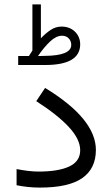

<svg xmlns="http://www.w3.org/2000/svg" viewBox="-20 -852 510 871"><path d="M111.3 -598.1Q115.7 -604.5 119.6 -611.1Q123.5 -617.7 127 -622.6V-832H165.5V-678.2Q186 -700.2 209.2 -715.8Q232.4 -731.4 258.8 -731.4Q296.4 -731.4 320.1 -708.3Q343.8 -685.1 343.8 -649.9Q342.8 -557.1 184.6 -557.1H62.5V-598.1ZM184.1 -598.6Q303.2 -599.6 303.2 -648.4Q303.2 -666 291.7 -678Q280.3 -689.9 261.2 -689.9Q234.9 -689.9 207 -663.6Q179.2 -637.2 152.3 -597.7ZM55.2 -85Q113.3 -73.7 154.8 -73.7Q245.1 -73.7 294.4 -96.9Q343.8 -120.1 343.8 -170.4Q343.8 -220.2 292.5 -275.6Q241.2 -331.1 144.5 -393.1L184.6 -453.1Q300.8 -382.3 357.9 -312Q415 -241.7 415 -171.9Q415 -87.4 353.3 -44.2Q291.5 -1 161.1 -1Q132.8 -1 106 -3.9Q79.1 -6.8 55.2 -11.7Z"/></svg>

Font: Vazir Light FD-WOL
Style: Light-FD-WOL
Weight: 300
Designer: Saber Rastikerdar
Foundry: Saber Rastikerdar
Version: Version 30.1.0